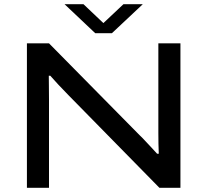

<svg xmlns="http://www.w3.org/2000/svg" viewBox="-20 -893 986 913"><path d="M108 0V-687H213L644 -250Q655 -240 670 -223.5Q685 -207 700.5 -191Q716 -175 727 -162H735Q734 -181 733.5 -209.5Q733 -238 733 -260V-687H838V0H738L305 -441Q282 -464 257.5 -490.5Q233 -517 219 -533H212Q212 -516 212.5 -484.5Q213 -453 213 -421V0ZM287 -873H377L495 -761H448L567 -873H659L512 -735H433Z"/></svg>

Font: Archivo Expanded
Style: Regular
Weight: 400
Width: 7
Designer: Hector Gatti
Foundry: Omnibus-Type
Version: Version 2.001